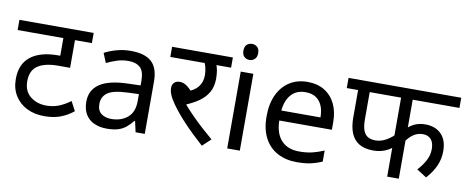

<svg xmlns="http://www.w3.org/2000/svg" viewBox="-65 -1022 3212 1319"><g transform="rotate(10 1541.0 -362.5)"><path d="M518 -551H400V-358H317Q225 -358 175.5 -325Q126 -292 126 -217Q126 -147 172 -110.5Q218 -74 283 -74Q330 -74 368.5 -89Q407 -104 450 -135L484 -70Q444 -37 395.5 -18.5Q347 0 282 0Q213 0 160 -26.5Q107 -53 76.5 -102Q46 -151 46 -218Q46 -323 113.5 -375.5Q181 -428 306 -428H348L319 -404V-551H0V-622H518Z M792 -545Q890 -545 937 -502Q984 -459 984 -365V0H920L903 -76H899Q876 -47 851.5 -27.5Q827 -8 795.5 1Q764 10 719 10Q671 10 632.5 -7Q594 -24 572 -59.5Q550 -95 550 -149Q550 -229 613 -272.5Q676 -316 807 -320L898 -323V-355Q898 -422 869 -448Q840 -474 787 -474Q745 -474 707 -461.5Q669 -449 636 -433L609 -499Q644 -518 692 -531.5Q740 -545 792 -545ZM818 -259Q718 -255 679.5 -227Q641 -199 641 -148Q641 -103 668.5 -82Q696 -61 739 -61Q807 -61 852 -98.5Q897 -136 897 -214V-262Z M1349 -551 1381 -566Q1392 -541 1396.5 -515.5Q1401 -490 1401 -458Q1401 -403 1378.5 -363.5Q1356 -324 1315.5 -295.5Q1275 -267 1221 -245L1223 -255Q1251 -222 1286.5 -185.5Q1322 -149 1361.5 -113Q1401 -77 1442 -42L1384 12Q1305 -59 1248.5 -119Q1192 -179 1153 -234Q1128 -269 1117.5 -295Q1107 -321 1107 -343Q1107 -366 1121 -380Q1135 -394 1160 -394Q1187 -394 1212 -375Q1237 -356 1262 -323L1212 -335Q1269 -354 1295 -387.5Q1321 -421 1321 -468Q1321 -497 1313.5 -525.5Q1306 -554 1295 -565L1340 -551H1065V-622H1489V-551Z M1647 -536V0H1559V-536ZM1604 -737Q1624 -737 1639.5 -723.5Q1655 -710 1655 -681Q1655 -653 1639.5 -639Q1624 -625 1604 -625Q1582 -625 1567 -639Q1552 -653 1552 -681Q1552 -710 1567 -723.5Q1582 -737 1604 -737Z M2024 -546Q2093 -546 2142.5 -516Q2192 -486 2218.5 -431.5Q2245 -377 2245 -304V-251H1878Q1880 -160 1924.5 -112.5Q1969 -65 2049 -65Q2100 -65 2139.5 -74.5Q2179 -84 2221 -102V-25Q2180 -7 2140 1.5Q2100 10 2045 10Q1969 10 1910.5 -21Q1852 -52 1819.5 -113.5Q1787 -175 1787 -264Q1787 -352 1816.5 -415Q1846 -478 1899.5 -512Q1953 -546 2024 -546ZM2023 -474Q1960 -474 1923.5 -433.5Q1887 -393 1880 -321H2153Q2153 -367 2139 -401Q2125 -435 2096.5 -454.5Q2068 -474 2023 -474Z M2756 -551V-313L2738 -341Q2766 -370 2798.5 -384.5Q2831 -399 2871 -399Q2942 -399 2983 -357.5Q3024 -316 3024 -239Q3024 -186 3003.5 -138Q2983 -90 2939 -41L2870 -85Q2903 -120 2923.5 -158.5Q2944 -197 2944 -239Q2944 -284 2923.5 -307Q2903 -330 2867 -330Q2830 -330 2801 -310Q2772 -290 2750 -257L2756 -293V0H2675V-238L2691 -215Q2667 -190 2630 -175Q2593 -160 2549 -160Q2487 -160 2448.5 -184Q2410 -208 2392.5 -252.5Q2375 -297 2375 -360V-551H2296V-622H3082V-551ZM2456 -551V-362Q2456 -312 2467 -283.5Q2478 -255 2499.5 -243Q2521 -231 2552 -231Q2591 -231 2628.5 -253Q2666 -275 2693 -306L2675 -252V-551Z"/></g></svg>

Font: lhindi15
Style: Regular
Weight: 400
Designer: Jelle Bosma - Monotype Design Team
Foundry: Monotype Imaging Inc.
Version: Version 2.006